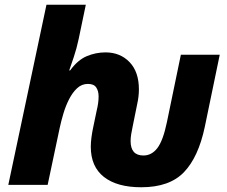

<svg xmlns="http://www.w3.org/2000/svg" viewBox="-20 -780 957 810"><path d="M576 10Q474 10 418.5 -33.5Q363 -77 363 -161Q363 -179 366 -201.5Q369 -224 373 -242L388 -314Q392 -330 394 -345Q396 -360 396 -373Q396 -396 386 -411Q376 -426 351 -426Q325 -426 305.5 -408Q286 -390 271.5 -361.5Q257 -333 247.5 -301Q238 -269 232 -241L181 0H15L176 -760H342L312 -616Q303 -574 291.5 -540Q280 -506 272 -483H276Q308 -527 346 -543Q384 -559 425 -559Q487 -559 526.5 -518Q566 -477 566 -403Q566 -373 559 -342L540 -248Q536 -230 533.5 -214Q531 -198 531 -185Q531 -124 585 -124Q620 -124 644 -155.5Q668 -187 684 -264L743 -549H907L844 -245Q817 -117 756 -53.5Q695 10 576 10Z"/></svg>

Font: Noto Sans ExtraBold
Style: Italic
Weight: 800
Italic angle: -12°
Designer: Monotype Design Team
Foundry: Monotype Imaging Inc.
Version: Version 2.013; ttfautohint (v1.8.4.7-5d5b)